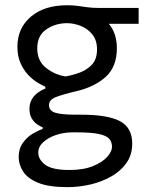

<svg xmlns="http://www.w3.org/2000/svg" viewBox="-20 -528 582 750"><path d="M244 203Q170 203 128.5 185.8Q87 168.5 70 141.5Q53 114.5 53 86Q53 52.5 69.5 29.8Q86 7 108 -6Q130 -19 146.5 -24V-31Q138 -33.5 125.8 -41.8Q113.5 -50 104.2 -65Q95 -80 95 -103Q95 -156.5 157 -182V-189.5Q145.5 -194 127.5 -204.8Q109.5 -215.5 91.2 -234.2Q73 -253 60.5 -280.5Q48 -308 48 -345.5Q48 -418 100.5 -462.8Q153 -507.5 242 -507.5Q266 -507.5 283.5 -505Q301 -502.5 320.2 -499.8Q339.5 -497 367 -497H521.5V-435H405Q421.5 -415.5 429 -391.5Q436.5 -367.5 436.5 -340Q436.5 -266.5 392.2 -227Q348 -187.5 275 -171Q222.5 -158.5 197 -148.2Q171.5 -138 171.5 -117.5Q171.5 -95.5 195.5 -87.8Q219.5 -80 275.5 -80H297Q400.5 -80 448.5 -54.8Q496.5 -29.5 496.5 33Q496.5 76.5 474 108.5Q451.5 140.5 414.2 161.5Q377 182.5 332.5 192.8Q288 203 244 203ZM236.5 -229.5Q261 -233.5 289.8 -243.8Q318.5 -254 338.8 -275.2Q359 -296.5 359 -335Q359 -371 340.5 -393.8Q322 -416.5 294.8 -427Q267.5 -437.5 242 -437.5Q196.5 -437.5 161 -413.2Q125.5 -389 125.5 -339.5Q125.5 -290 160 -262.8Q194.5 -235.5 236.5 -229.5ZM251 136Q306 136 343.2 120.8Q380.5 105.5 399 84.5Q417.5 63.5 417.5 45.5Q417.5 26.5 406.5 14Q395.5 1.5 365.5 -4.8Q335.5 -11 278.5 -11H260Q228 -10.5 198.2 -0.5Q168.5 9.5 149 27.2Q129.5 45 129.5 68.5Q129.5 94.5 156.2 115.2Q183 136 251 136Z"/></svg>

Font: Commissioner
Style: Regular
Weight: 400
Designer: Kostas Bartsokas
Foundry: Kostas Bartsokas
Version: Version 1.000; ttfautohint (v1.8.3)